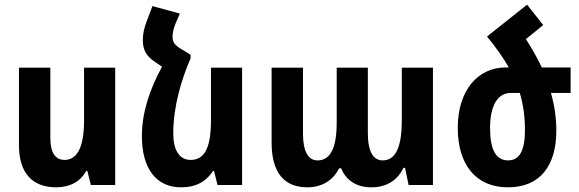

<svg xmlns="http://www.w3.org/2000/svg" viewBox="-20 -790 2473 820"><path d="M472 -501H339V-276C339 -164 311 -107 256 -107C216 -107 195 -138 195 -201V-501H61V-170C61 -50 119 10 220 10C280 10 325 -16 348 -60H353L368 0H472Z M794 -556 760 -577C725 -596 717 -611 717 -633C717 -649 721 -669 730 -690L748 -732L631 -764L605 -695C596 -671 590 -646 590 -618C590 -576 606 -550 640 -527L672 -505C619 -408 586 -309 586 -209C586 -69 648 10 753 10C819 10 861 -16 890 -60H894L909 0H1014V-501H881V-276C881 -154 851 -107 794 -107C746 -107 720 -149 720 -220C720 -335 754 -448 794 -541Z M1293 10C1357 10 1404 -22 1428 -71H1437C1456 -24 1498 10 1566 10C1635 10 1680 -24 1703 -73H1710L1725 0H1829V-501H1696V-276C1696 -164 1671 -105 1614 -105C1575 -105 1551 -141 1551 -222V-501H1418V-267C1418 -159 1392 -105 1336 -105C1297 -105 1274 -142 1274 -219V-501H1140V-181C1140 -53 1193 10 1293 10Z M2060 -634C2098 -588 2129 -544 2153 -502H2140C2020 -502 1935 -403 1935 -244C1935 -85 2014 10 2149 10C2287 10 2356 -82 2356 -233C2356 -286 2348 -340 2333 -393H2417V-502H2294C2275 -542 2252 -583 2226 -623L2300 -683L2231 -770ZM2161 -393H2200C2215 -343 2222 -291 2222 -235C2222 -147 2199 -105 2150 -105C2097 -105 2073 -152 2073 -244C2073 -338 2105 -393 2161 -393Z"/></svg>

Font: Noto Sans Armenian Condensed
Style: Bold
Weight: 700
Width: 3
Designer: Monotype Design Team
Foundry: Monotype Imaging Inc.
Version: Version 2.008